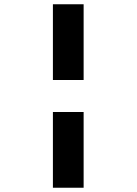

<svg xmlns="http://www.w3.org/2000/svg" viewBox="-20 -770 640 900"><path d="M228 -395V-750H372V-395ZM228 110V-245H372V110Z"/></svg>

Font: Geist Mono ExtraBold
Style: Regular
Weight: 800
Monospace: yes
Designer: Basement.studio, Andrés Briganti, Mateo Zaragoza
Foundry: Basement.studio, Vercel, Andrés Briganti, Guido Ferreyra, Mateo Zaragoza
Version: Version 1.500; ttfautohint (v1.8.4.7-5d5b)